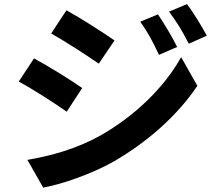

<svg xmlns="http://www.w3.org/2000/svg" viewBox="-20 -836 1040 911"><path d="M729.5 -767.9 645.6 -733.1C682.4 -681.6 704.8 -638.9 734.1 -575.8L820.6 -613.2C798.2 -659.1 757.8 -726 729.5 -767.9ZM867.3 -816.5 782.1 -780.8C819.1 -730.9 843.8 -691.6 875.7 -628.5L961.4 -666.7C937.2 -710.8 898.1 -776.3 867.3 -816.5ZM295.3 -787.3 222.9 -677.2C288.7 -640.2 393.1 -572.6 448.7 -533.9L523.3 -644.1C471.2 -680.5 361.3 -751 295.3 -787.3ZM110.1 -77.4 185 54.2C273.4 38.5 417.1 -11.6 518.7 -69.2C682.5 -163.8 823.7 -290.3 916.4 -428.9L839.5 -564.8C759.8 -421.9 620.2 -284.6 450.4 -189.6C341.6 -129.9 222 -96.4 110.1 -77.4ZM141.2 -559 68.9 -448.8C136.1 -413.2 239.8 -345.9 296.6 -306.1L370 -418.3C318.6 -454.5 208.6 -523.2 141.2 -559Z"/></svg>

Font: Source Han Sans JP VF
Style: Regular
Weight: 250
Designer: Ryoko NISHIZUKA 西塚涼子 (kana, bopomofo & ideographs); Paul D. Hunt (Latin, Greek & Cyrillic); Sandoll Communications 산돌커뮤니
Foundry: Adobe
Version: Version 2.004;hotconv 1.0.118;makeotfexe 2.5.65603